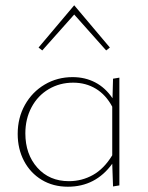

<svg xmlns="http://www.w3.org/2000/svg" viewBox="-20 -704 562 727"><path d="M140 -513 126 -524 261 -684 396 -524 382 -513 261 -649ZM432 -410V-2L408 2L405 -84Q342 3 237 3Q181 3 138 -23Q95 -49 71 -94.5Q47 -140 47 -197Q47 -258 74.5 -307Q102 -356 149.5 -384Q197 -412 255 -412Q302 -412 340.5 -392Q379 -372 406 -332L408 -406ZM405 -116V-300Q381 -345 343 -368Q305 -391 257 -391Q206 -391 164.5 -366.5Q123 -342 99.5 -298Q76 -254 76 -199Q76 -120 121.5 -69Q167 -18 241 -18Q290 -18 332 -41.5Q374 -65 405 -116Z"/></svg>

Font: Ysabeau Infant Extralight
Style: Regular
Weight: 200
Designer: Christian Thalmann (Catharsis Fonts)
Version: Version 0.003